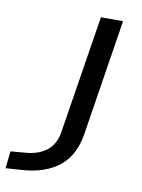

<svg xmlns="http://www.w3.org/2000/svg" viewBox="-220 -545 588 794"><g transform="rotate(10 74.0 -148.5)"><path d="M-141 193 -133 121 -74 116Q-17 112 17 85.5Q51 59 60 8L139 -490H232L155 -1Q148 42 131 75.5Q114 109 85.5 133Q57 157 16 171.5Q-25 186 -80 189Z"/></g></svg>

Font: Nunito Sans 10pt Expanded
Style: Italic
Weight: 400
Width: 7
Italic angle: -9°
Designer: Vernon Adams
Foundry: Vernon Adams
Version: Version 3.101;gftools[0.9.27]